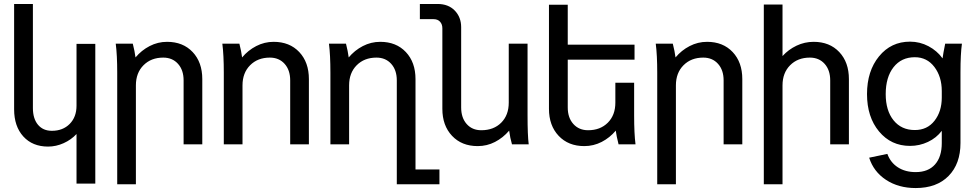

<svg xmlns="http://www.w3.org/2000/svg" viewBox="-20 -724 4895 963"><path d="M458 -503.9V196.8H363.8V-51.8Q336.9 -22.9 299.1 -5.9Q261.2 11.2 221.2 11.2Q143.1 11.2 96.9 -39.6Q50.8 -90.3 50.8 -175.8V-704.1H145V-182.1Q145 -128.9 170.4 -98.4Q195.8 -67.9 240.2 -67.9Q295.4 -67.9 329.6 -102.5Q363.8 -137.2 363.8 -193.8V-503.9Z M560.5 -504.9H646Q655.8 -466.8 659.7 -436Q689.5 -471.7 730.5 -492.9Q771.5 -514.2 817.9 -514.2Q897.9 -514.2 946.3 -462.9Q994.6 -411.6 994.6 -327.1V0H900.9V-320.8Q900.9 -372.6 872.8 -403.8Q844.7 -435.1 798.8 -435.1Q737.8 -435.1 699.7 -396.7Q661.6 -358.4 661.6 -295.9V200.2H567.9V-359.9Q567.9 -447.8 560.5 -504.9Z M1095.2 -504.9H1180.7Q1190.4 -466.8 1194.3 -436Q1224.1 -471.7 1265.1 -492.9Q1306.2 -514.2 1352.5 -514.2Q1432.6 -514.2 1481 -462.9Q1529.3 -411.6 1529.3 -327.1V0H1435.5V-320.8Q1435.5 -372.6 1407.5 -403.8Q1379.4 -435.1 1333.5 -435.1Q1272.5 -435.1 1234.4 -396.7Q1196.3 -358.4 1196.3 -295.9V0H1102.5V-359.9Q1102.5 -447.8 1095.2 -504.9Z M1995.1 200.2H1970.2V-320.8Q1970.2 -372.6 1942.1 -403.8Q1914.1 -435.1 1868.2 -435.1Q1807.1 -435.1 1769 -396.7Q1731 -358.4 1731 -295.9V0H1637.2V-359.9Q1637.2 -447.8 1629.9 -504.9H1715.3Q1725.1 -466.8 1729 -436Q1758.8 -471.7 1799.8 -492.9Q1840.8 -514.2 1887.2 -514.2Q1967.3 -514.2 2015.6 -462.9Q2064 -411.6 2064 -327.1V126H2184.1V200.2Z M2631.8 0H2547.9Q2538.6 -31.7 2533.7 -68.8Q2502.9 -32.7 2462.6 -12Q2422.4 8.8 2376 8.8Q2295.9 8.8 2247.3 -42.7Q2198.7 -94.2 2198.7 -178.2V-582Q2198.7 -602.5 2187 -615.2Q2175.3 -627.9 2154.8 -627.9H2085.9V-704.1H2174.8Q2229 -704.1 2261 -670.9Q2293 -637.7 2293 -587.9V-185.1Q2293 -133.3 2320.6 -102.1Q2348.1 -70.8 2394 -70.8Q2456.1 -70.8 2493.9 -108.6Q2531.7 -146.5 2531.7 -209V-504.9H2626V-145Q2626 -45.9 2631.8 0Z M3167.5 0H3082.5Q3071.8 -42 3068.4 -68.8Q3038.6 -33.2 2997.8 -12.2Q2957 8.8 2910.6 8.8Q2830.6 8.8 2782 -42.7Q2733.4 -94.2 2733.4 -178.2V-700.2H2827.6V-500H3162.6V-424.8H2827.6V-185.1Q2827.6 -133.3 2855.7 -102.1Q2883.8 -70.8 2929.7 -70.8Q2990.7 -70.8 3028.6 -108.6Q3066.4 -146.5 3066.4 -209V-309.1H3160.6V-145Q3160.6 -53.2 3167.5 0Z M3269 -504.9H3354.5Q3364.3 -466.8 3368.2 -436Q3397.9 -471.7 3439 -492.9Q3480 -514.2 3526.4 -514.2Q3606.4 -514.2 3654.8 -462.9Q3703.1 -411.6 3703.1 -327.1V0H3609.4V-320.8Q3609.4 -372.6 3581.3 -403.8Q3553.2 -435.1 3507.3 -435.1Q3446.3 -435.1 3408.2 -396.7Q3370.1 -358.4 3370.1 -295.9V200.2H3276.4V-359.9Q3276.4 -447.8 3269 -504.9Z M3904.8 -701.2V-442.9Q3934.6 -475.6 3975.1 -494.9Q4015.6 -514.2 4061 -514.2Q4141.1 -514.2 4189.5 -462.9Q4237.8 -411.6 4237.8 -327.1V0H4144V-320.8Q4144 -372.6 4116 -403.8Q4087.9 -435.1 4042 -435.1Q3981 -435.1 3942.9 -396.7Q3904.8 -358.4 3904.8 -295.9V200.2H3811V-701.2Z M4703.6 -5.9V-67.9Q4676.8 -32.2 4634.3 -12.2Q4591.8 7.8 4544.4 7.8Q4449.2 7.8 4388.9 -64.7Q4328.6 -137.2 4328.6 -252Q4328.6 -367.7 4388.9 -441.4Q4449.2 -515.1 4544.4 -515.1Q4593.8 -515.1 4637 -492.2Q4680.2 -469.2 4707.5 -431.2Q4710.4 -454.6 4720.7 -504.9H4804.7Q4797.4 -453.6 4797.4 -360.8V-6.8Q4797.4 97.7 4737.8 158.4Q4678.2 219.2 4572.8 219.2Q4486.3 219.2 4423.8 178Q4361.3 136.7 4339.4 66.9L4430.7 47.9Q4446.3 91.3 4483.4 115.2Q4520.5 139.2 4572.8 139.2Q4635.7 139.2 4669.7 100.8Q4703.6 62.5 4703.6 -5.9ZM4422.4 -252Q4422.4 -169.4 4461.7 -120.6Q4501 -71.8 4568.4 -71.8Q4630.9 -71.8 4667.2 -118.4Q4703.6 -165 4703.6 -234.9V-267.1Q4703.6 -339.4 4666.5 -388.2Q4629.4 -437 4568.4 -437Q4501 -437 4461.7 -387Q4422.4 -336.9 4422.4 -252Z"/></svg>

Font: LT Superior Med
Style: Regular
Weight: 500
Designer: Daniel Lyons
Foundry: LyonsType
Version: Version 1.000